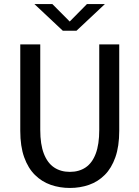

<svg xmlns="http://www.w3.org/2000/svg" viewBox="-20 -920 690 951"><path d="M326 11Q275.8 11 231.4 -4.5Q186.9 -20 153 -53.6Q119 -87.2 99.7 -141.3Q80.4 -195.4 80.4 -272V-700H179.4V-276.6Q179.4 -204.9 197.2 -158.9Q214.9 -112.9 247.8 -90.8Q280.6 -68.7 326 -68.7Q371.7 -68.7 404.3 -90.8Q436.9 -112.9 454.2 -158.9Q471.6 -204.9 471.6 -276.6V-700H570.6V-272Q570.6 -195.4 551.5 -141.3Q532.5 -87.2 498.9 -53.6Q465.3 -20 421 -4.5Q376.7 11 326 11ZM150.4 -899.9H239.3L325.3 -813.4L410.7 -899.9H499.6L358.9 -767.8H291.1Z"/></svg>

Font: Trispace Thin
Style: Regular
Weight: 100
Designer: Tyler Finck
Foundry: Etcetera Type Company
Version: Version 1.210